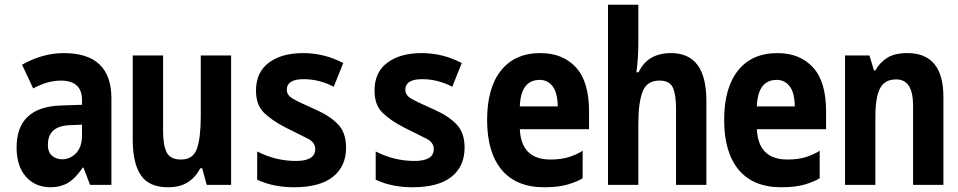

<svg xmlns="http://www.w3.org/2000/svg" viewBox="-20 -780 4040 810"><path d="M182 -169Q182 -249 276 -252L326 -254V-209Q326 -160 301 -134Q276 -108 242 -108Q217 -108 199.5 -123Q182 -138 182 -169ZM329 -73H332L360 0H450V-365Q450 -556 249 -556Q160 -556 73 -507L120 -407Q158 -427 186 -433.5Q214 -440 236 -440Q326 -440 326 -358V-338L238 -335Q50 -329 50 -158Q50 -80 89 -35Q128 10 195 10Q235 10 266.5 -8.5Q298 -27 329 -73Z M825 -70H833L852 0H955V-546H827V-290Q827 -200 811 -153.5Q795 -107 744 -107Q698 -107 683 -137.5Q668 -168 668 -226V-546H540V-190Q540 -91 574.5 -40.5Q609 10 688 10Q739 10 771.5 -10.5Q804 -31 825 -70Z M1440 -157Q1440 -220 1406 -255.5Q1372 -291 1311 -318Q1238 -350 1214 -364.5Q1190 -379 1190 -401Q1190 -446 1261 -446Q1327 -446 1388 -414L1428 -514Q1348 -556 1259 -556Q1168 -556 1114 -515.5Q1060 -475 1060 -398Q1060 -337 1094 -304Q1128 -271 1185 -242Q1244 -212 1277 -196Q1310 -180 1310 -151Q1310 -101 1228 -101Q1143 -101 1065 -141V-22Q1101 -5 1140 2.5Q1179 10 1220 10Q1329 10 1384.5 -34Q1440 -78 1440 -157Z M1940 -157Q1940 -220 1906 -255.5Q1872 -291 1811 -318Q1738 -350 1714 -364.5Q1690 -379 1690 -401Q1690 -446 1761 -446Q1827 -446 1888 -414L1928 -514Q1848 -556 1759 -556Q1668 -556 1614 -515.5Q1560 -475 1560 -398Q1560 -337 1594 -304Q1628 -271 1685 -242Q1744 -212 1777 -196Q1810 -180 1810 -151Q1810 -101 1728 -101Q1643 -101 1565 -141V-22Q1601 -5 1640 2.5Q1679 10 1720 10Q1829 10 1884.5 -34Q1940 -78 1940 -157Z M2438 -28V-144Q2419 -131 2385 -119Q2351 -107 2302 -107Q2179 -107 2173 -235H2465V-311Q2465 -436 2409.5 -496Q2354 -556 2260 -556Q2152 -556 2093.5 -482.5Q2035 -409 2035 -274Q2035 -137 2096.5 -63.5Q2158 10 2276 10Q2338 10 2378 -2.5Q2418 -15 2438 -28ZM2257 -443Q2290 -443 2311 -416.5Q2332 -390 2333 -331H2173Q2177 -443 2257 -443Z M2673 0V-259Q2673 -347 2691 -393.5Q2709 -440 2762 -440Q2806 -440 2819 -409.5Q2832 -379 2832 -323V0H2960V-355Q2960 -556 2811 -556Q2712 -556 2674 -475H2665Q2673 -539 2673 -594V-760H2545V0Z M3438 -28V-144Q3419 -131 3385 -119Q3351 -107 3302 -107Q3179 -107 3173 -235H3465V-311Q3465 -436 3409.5 -496Q3354 -556 3260 -556Q3152 -556 3093.5 -482.5Q3035 -409 3035 -274Q3035 -137 3096.5 -63.5Q3158 10 3276 10Q3338 10 3378 -2.5Q3418 -15 3438 -28ZM3257 -443Q3290 -443 3311 -416.5Q3332 -390 3333 -331H3173Q3177 -443 3257 -443Z M3673 0V-288Q3673 -369 3692.5 -407Q3712 -445 3761 -445Q3832 -445 3832 -335V0H3960V-371Q3960 -556 3808 -556Q3755 -556 3723.5 -536.5Q3692 -517 3673 -483H3667L3648 -546H3545V0Z"/></svg>

Font: Noto Sans Mono UI Condensed
Style: Bold
Weight: 700
Width: 3
Designer: Monotype Design team
Foundry: Monotype Imaging Inc.
Version: 1.000